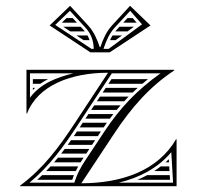

<svg xmlns="http://www.w3.org/2000/svg" viewBox="-20 -640 685 660"><path d="M197.5 -548C205.5 -542.7 213.6 -537.3 221.7 -532H271.7C270.1 -534 268.4 -536 266.7 -537.9L257.3 -548ZM242.9 -518 267.2 -502H287.6C285.9 -507.6 283.7 -512.9 281 -518ZM208.9 -578 192.3 -562H244.4C239.5 -567.3 234.6 -572.7 229.7 -578ZM376.3 -532H418.3L440.1 -548H390.7L381.3 -537.9C379.6 -536 377.9 -534.1 376.3 -532ZM366.7 -518C363.6 -512.9 360.8 -507.5 358.2 -502H377.4C384.7 -507.3 392 -512.7 399.2 -518ZM418.3 -578 403.6 -562H449.9L436 -578ZM322.9 -478C314.3 -504.2 302.3 -531.7 282.8 -552.8L220.9 -620L150.7 -552.5L290.9 -460H357.1L497.3 -552.5L427.1 -620L365.2 -552.8C345.7 -531.7 333.7 -504.2 325.1 -478ZM353.5 -472H335.8L336.5 -474.2C344.9 -499.7 356.4 -525.6 374 -544.7L427.6 -602.9L468.2 -556.3ZM294.5 -472 169.8 -554.3 220.4 -602.9 274 -544.7C292.9 -524.2 301.7 -500.1 302.2 -472ZM336.3 -202C339.9 -207.4 343.7 -212.7 347.4 -218H264.4L258.4 -208.9C256.9 -206.6 255.4 -204.3 253.8 -202ZM488.7 -368H363.3L352.7 -352H469.3C475.7 -357.4 482.1 -362.7 488.7 -368ZM453.4 -338H343.5C340 -332.7 336.4 -327.3 332.9 -322H436.3C441.9 -327.4 447.6 -332.7 453.4 -338ZM422.2 -308H323.7L313.2 -292H407.1C412.1 -297.4 417.1 -302.7 422.2 -308ZM394.6 -278H303.9C300.4 -272.7 296.9 -267.3 293.4 -262H381C385.5 -267.4 390 -272.8 394.6 -278ZM369.8 -248H284.1C280.6 -242.7 277.1 -237.3 273.6 -232H357.6C361.6 -237.4 365.7 -242.8 369.8 -248ZM326.9 -188H244.5C240.9 -182.6 237.3 -177.3 233.7 -172H316.3C319.8 -177.3 323.4 -182.7 326.9 -188ZM307 -158H224.1C220.3 -152.6 216.5 -147.3 212.7 -142H296.4ZM287.2 -128H202.4C198.4 -122.6 194.4 -117.3 190.3 -112H276.6ZM267.3 -98H179.2C174.8 -92.6 170.4 -87.3 165.9 -82H257C259.8 -86.5 262.6 -91 265.7 -95.5ZM248.8 -68H153.6C148.7 -62.6 143.8 -57.3 138.8 -52H240.4C243 -57.4 245.8 -62.7 248.8 -68ZM234.2 -38H124.9C119.4 -32.6 113.8 -27.3 108 -22H228.3C230.1 -27.5 232.1 -32.8 234.2 -38ZM549 -82H560.9L560.2 -92.7C556.6 -89 552.8 -85.4 549 -82ZM532.4 -68C525.1 -62.3 517.7 -57 510 -52H562.6L561.7 -68ZM486.2 -38C475.2 -32.1 463.9 -26.8 452.2 -22H564.4L563.5 -38ZM145.3 -368H93V-352H118.5C127.1 -358 136 -363.3 145.3 -368ZM100.7 -338H93V-330.8C95.5 -333.3 98.1 -335.7 100.7 -338ZM232.6 -388C171.5 -373.1 119 -351.9 83 -304.2V-388ZM71 -250H73C110.6 -347.5 225.3 -389.9 351.4 -390L240 -221C183 -134 129 -61 49 -2V0H587V-161H585C522.4 -53.1 397.8 -10.1 259.6 -10L372 -180C431.1 -269.3 493 -341 579 -398V-400H71ZM387.9 -12C460 -29.2 523.7 -62.9 568.8 -117L575 -12ZM364.5 -388H531.9C451.4 -330.8 392.5 -269.1 338 -186.6L274 -90C257 -64.4 244.5 -41.2 235.5 -12H81.3C150.7 -69.7 198.8 -136.3 250 -214.4Z"/></svg>

Font: SortefaxS02
Style: Medium
Weight: 500
Designer: gluk
Foundry: gluk
Version: Version 0.261